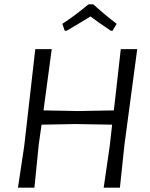

<svg xmlns="http://www.w3.org/2000/svg" viewBox="-20 -867 693 887"><path d="M279 -725 268 -757Q321 -791 389 -847H411Q471 -793 519 -757L500 -725H492Q442 -758 398 -791Q368 -772 288 -725ZM219 -640 181 -357 342 -354 506 -357 538 -640H614L555 -199L534 0H459L487 -193L498 -291L328 -294L172 -291L159 -199L139 0H63L92 -193L143 -640Z"/></svg>

Font: Alegreya Sans
Style: Italic
Weight: 400
Italic angle: -7°
Designer: Juan Pablo del Peral
Foundry: Huerta Tipografica
Version: Version 2.007